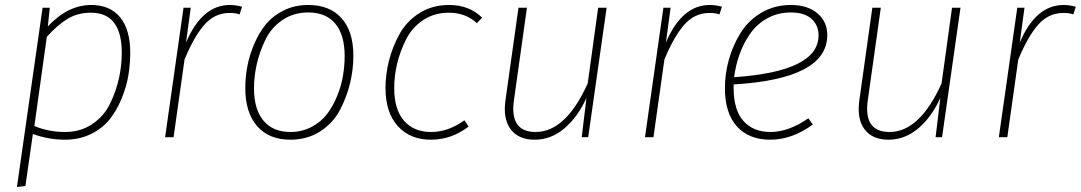

<svg xmlns="http://www.w3.org/2000/svg" viewBox="-20 -551 4340 771"><path d="M48 200 151 -520H180L172 -445Q253 -531 346 -531Q422 -531 462.5 -481.5Q503 -432 503 -339Q503 -294 495.5 -248.5Q488 -203 468.5 -155.5Q449 -108 420.5 -72Q392 -36 345.5 -13Q299 10 241 10Q175 10 112 -13L82 196ZM241 -21Q304 -21 351 -53Q398 -85 422.5 -136Q447 -187 458 -238Q469 -289 469 -339Q469 -500 345 -500Q292 -500 251.5 -475.5Q211 -451 168 -403L118 -45Q175 -21 241 -21Z M903 -531Q926 -531 952 -524L942 -493Q928 -499 902 -499Q843 -499 801.5 -452.5Q760 -406 721 -312L677 0H643L717 -520H746L727 -380Q791 -531 903 -531Z M1146 10Q1060 10 1012.5 -44.5Q965 -99 965 -198Q965 -240 973 -283.5Q981 -327 1000 -372.5Q1019 -418 1047 -452.5Q1075 -487 1119 -509Q1163 -531 1218 -531Q1304 -531 1351.5 -478Q1399 -425 1399 -327Q1399 -273 1386 -218Q1373 -163 1345.5 -110Q1318 -57 1266 -23.5Q1214 10 1146 10ZM1146 -21Q1193 -21 1231.5 -41.5Q1270 -62 1294 -94Q1318 -126 1334.5 -167Q1351 -208 1357.5 -248Q1364 -288 1364 -326Q1364 -411 1326.5 -456Q1289 -501 1218 -501Q1159 -501 1114 -470.5Q1069 -440 1045.5 -391Q1022 -342 1011 -293Q1000 -244 1000 -196Q1000 -112 1038 -66.5Q1076 -21 1146 -21Z M1783 -531Q1865 -531 1916 -480L1895 -458Q1850 -500 1782 -500Q1724 -500 1679.5 -470.5Q1635 -441 1611 -393.5Q1587 -346 1575 -296.5Q1563 -247 1563 -198Q1563 -111 1602.5 -66Q1642 -21 1711 -21Q1780 -21 1845 -68L1862 -43Q1793 10 1710 10Q1627 10 1577.5 -44.5Q1528 -99 1528 -198Q1528 -252 1542 -307.5Q1556 -363 1584.5 -414.5Q1613 -466 1664.5 -498.5Q1716 -531 1783 -531Z M2127 10Q2062 10 2030.5 -32Q1999 -74 2010 -150L2062 -520H2096L2044 -150Q2025 -21 2131 -21Q2252 -21 2340 -216L2382 -520H2416L2342 0H2316L2335 -158Q2301 -82 2247 -36Q2193 10 2127 10Z M2830 -531Q2853 -531 2879 -524L2869 -493Q2855 -499 2829 -499Q2770 -499 2728.5 -452.5Q2687 -406 2648 -312L2604 0H2570L2644 -520H2673L2654 -380Q2718 -531 2830 -531Z M3302 -410Q3302 -234 2926 -212V-198Q2926 -109 2965.5 -65Q3005 -21 3074 -21Q3147 -21 3226 -76L3244 -51Q3161 10 3073 10Q2987 10 2939 -43.5Q2891 -97 2891 -197Q2891 -255 2907 -312Q2923 -369 2954 -419Q2985 -469 3037.5 -500Q3090 -531 3156 -531Q3223 -531 3262.5 -497.5Q3302 -464 3302 -410ZM3156 -501Q3104 -501 3062 -478Q3020 -455 2993 -416.5Q2966 -378 2950 -333.5Q2934 -289 2928 -241Q3267 -264 3267 -409Q3267 -450 3238.5 -475.5Q3210 -501 3156 -501Z M3548 10Q3483 10 3451.5 -32Q3420 -74 3431 -150L3483 -520H3517L3465 -150Q3446 -21 3552 -21Q3673 -21 3761 -216L3803 -520H3837L3763 0H3737L3756 -158Q3722 -82 3668 -36Q3614 10 3548 10Z M4251 -531Q4274 -531 4300 -524L4290 -493Q4276 -499 4250 -499Q4191 -499 4149.5 -452.5Q4108 -406 4069 -312L4025 0H3991L4065 -520H4094L4075 -380Q4139 -531 4251 -531Z"/></svg>

Font: Fira Sans UltraLight
Style: Italic
Weight: 200
Italic angle: -8°
Designer: Carrois Corporate & Edenspiekermann AG
Foundry: Carrois Corporate GbR & Edenspiekermann AG
Version: Version 4.203;PS 004.203;hotconv 1.0.88;makeotf.lib2.5.64775